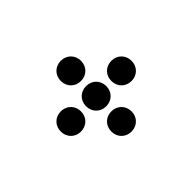

<svg xmlns="http://www.w3.org/2000/svg" viewBox="-69 -519 537 537"><g transform="rotate(45 200.0 -250.0)"><path d="M200 -310C223 -310 240 -327 240 -350C240 -373 223 -390 200 -390C177 -390 160 -373 160 -350C160 -327 177 -310 200 -310ZM100 -210C123 -210 140 -227 140 -250C140 -273 123 -290 100 -290C77 -290 60 -273 60 -250C60 -227 77 -210 100 -210ZM200 -210C223 -210 240 -227 240 -250C240 -273 223 -290 200 -290C177 -290 160 -273 160 -250C160 -227 177 -210 200 -210ZM300 -210C323 -210 340 -227 340 -250C340 -273 323 -290 300 -290C277 -290 260 -273 260 -250C260 -227 277 -210 300 -210ZM200 -110C223 -110 240 -127 240 -150C240 -173 223 -190 200 -190C177 -190 160 -173 160 -150C160 -127 177 -110 200 -110Z"/></g></svg>

Font: TINY 5x3 80
Style: Regular
Weight: 200
Designer: Jack Halten Fahnestock
Foundry: Velvetyne Type Foundry
Version: Version 1.002;hotconv 1.0.109;makeotfexe 2.5.65596